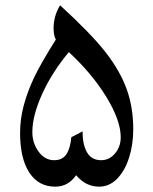

<svg xmlns="http://www.w3.org/2000/svg" viewBox="-20 -698 574 719"><path d="M205.1 -678.2Q321.8 -571.3 375.7 -502Q429.7 -432.6 454.3 -364.3Q479 -295.9 479 -213.9Q479 -156.2 463.1 -106.9Q447.3 -57.6 418.2 -28.3Q389.2 1 351.1 1Q300.8 1 265.1 -42Q235.4 1 187 1Q124 1 89.6 -52Q55.2 -105 55.2 -200.2Q55.2 -251.5 68.8 -302.7Q82.5 -354 106.9 -406Q131.3 -458 189 -549.8Q180.7 -565.9 180.7 -591.8Q180.7 -638.7 205.1 -678.2ZM101.1 -203.1Q101.1 -162.6 124.3 -130.4Q147.5 -98.1 183.1 -98.1Q213.4 -98.1 228.3 -119.9Q243.2 -141.6 247.1 -184.1L289.1 -206.1Q289.1 -156.7 305.9 -127.4Q322.8 -98.1 358.9 -98.1Q389.6 -98.1 410.9 -123.5Q432.1 -148.9 432.1 -184.1Q432.1 -246.6 378.7 -334.2Q325.2 -421.9 237.8 -502.9Q175.3 -428.2 138.2 -346.7Q101.1 -265.1 101.1 -203.1Z"/></svg>

Font: Droid Arabic Naskh Colored
Style: Regular
Weight: 400
Designer: Pascal Zoghbi
Foundry: Ascender Corporation
Version: Version 1.00